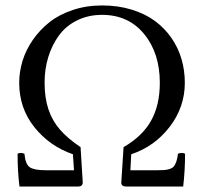

<svg xmlns="http://www.w3.org/2000/svg" viewBox="-20 -678 737 698"><path d="M457 -117.2 454.1 -59.1H550.8Q567.9 -59.1 577.1 -59.8Q586.4 -60.5 596.7 -63.7Q606.9 -66.9 612.1 -73.2Q617.2 -79.6 621.1 -90.8Q625 -102.1 627 -119.1Q641.6 -125 652.8 -119.1Q652.8 -59.6 646 0H438Q420.9 0 420.9 -14.2L429.2 -143.1Q497.6 -182.6 529.3 -239.3Q561 -295.9 561 -377Q561 -484.9 503.9 -554.4Q446.8 -624 351.1 -624Q300.8 -624 260 -603.8Q219.2 -583.5 194.1 -548.8Q168.9 -514.2 155.5 -470.5Q142.1 -426.8 142.1 -377.9Q142.1 -322.3 156 -280.8Q169.9 -239.3 197.8 -207Q225.6 -174.8 272.9 -143.1L280.8 -15.1Q280.8 0 264.2 0H50.8Q43.9 -53.2 43.9 -119.1Q54.7 -125 68.8 -119.1Q72.3 -81.1 88.1 -70.1Q104 -59.1 146 -59.1H249L245.1 -117.2Q160.2 -146.5 105 -215.6Q49.8 -284.7 49.8 -377Q49.8 -417 62 -456.8Q74.2 -496.6 99.4 -533Q124.5 -569.3 159.7 -597.2Q194.8 -625 244.4 -641.6Q293.9 -658.2 351.1 -658.2Q409.2 -658.2 458.5 -643.1Q507.8 -627.9 543.2 -601.8Q578.6 -575.7 603.3 -540Q627.9 -504.4 639.9 -463.1Q651.9 -421.9 651.9 -377Q651.9 -288.6 596.9 -217Q542 -145.5 457 -117.2Z"/></svg>

Font: Linux Libertine G
Style: Regular
Weight: 400
Designer: Philipp H. Poll
Foundry: Philipp H. Poll
Version: Version 4.7.5